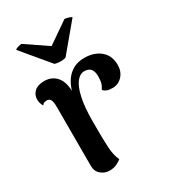

<svg xmlns="http://www.w3.org/2000/svg" viewBox="-184 -831 828 934"><g transform="rotate(-30 230.5 -364.5)"><path d="M152 10Q126 10 105 -7.5Q84 -25 84 -57V-387Q84 -416 77.5 -427.5Q71 -439 58 -439Q52 -439 44 -437Q36 -435 31 -426Q19 -444 19 -465Q19 -492 38 -509.5Q57 -527 93 -527Q137 -527 163 -495.5Q189 -464 187 -399V-358L175 -365Q187 -447 223.5 -487Q260 -527 318 -527Q373 -527 408 -498Q443 -469 443 -416Q443 -380 421.5 -356Q400 -332 368 -331Q331 -330 315 -349Q327 -368 330 -382.5Q333 -397 333 -416Q333 -443 321.5 -457Q310 -471 286 -471Q262 -471 242.5 -446.5Q223 -422 211.5 -370Q200 -318 200 -237Q200 -186 200.5 -151Q201 -116 202.5 -92.5Q204 -69 208 -51Q212 -33 220 -15Q212 -8 194.5 1Q177 10 152 10ZM88 -739 210 -656 330 -739Q338 -739 352.5 -734.5Q367 -730 368 -726L241 -574Q235 -571 222.5 -570Q210 -569 197.5 -570.5Q185 -572 179 -574L52 -726Q53 -730 67 -734.5Q81 -739 88 -739Z"/></g></svg>

Font: Arima SemiBold
Style: Regular
Weight: 600
Designer: Joana Correia and Natanael Gama
Foundry: NDISCOVER
Version: Version 1.101;gftools[0.9.23]